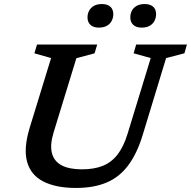

<svg xmlns="http://www.w3.org/2000/svg" viewBox="-20 -918 944 949"><path d="M245 -263.5Q226 -201.5 236.8 -160.8Q247.5 -120 285.2 -100.5Q323 -81 385 -81Q444.5 -81 487.8 -98.2Q531 -115.5 561 -154.2Q591 -193 610.5 -256.5L725 -631L640.5 -654.5L653 -698H904L891.5 -654.5L801 -631L685.5 -251.5Q657 -158 613.2 -100Q569.5 -42 506.2 -15.5Q443 11 356 11Q257.5 11 195 -20.5Q132.5 -52 114 -118Q95.5 -184 127 -287.5L232.5 -631L150 -654.5L163 -698H460.5L447.5 -654.5L357.5 -630.5ZM468 -781.5Q442 -781.5 427.2 -795Q412.5 -808.5 412.5 -832Q412.5 -849.5 420.2 -864.5Q428 -879.5 443.8 -888.8Q459.5 -898 484.5 -898Q510.5 -898 525.2 -885Q540 -872 540 -848Q540 -830.5 532.2 -815.2Q524.5 -800 508.8 -790.8Q493 -781.5 468 -781.5ZM679.5 -781.5Q653.5 -781.5 638.8 -795Q624 -808.5 624 -832Q624 -849.5 631.5 -864.5Q639 -879.5 655 -888.8Q671 -898 696 -898Q722 -898 736.8 -885Q751.5 -872 751.5 -848Q751.5 -830.5 743.8 -815.2Q736 -800 720.2 -790.8Q704.5 -781.5 679.5 -781.5Z"/></svg>

Font: Newsreader 9pt Medium
Style: Italic
Weight: 500
Italic angle: -17°
Designer: Hugues Gentile
Foundry: Production Type
Version: Version 1.003